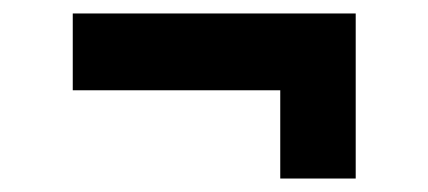

<svg xmlns="http://www.w3.org/2000/svg" viewBox="-20 -427 636 285"><path d="M396 -162V-293H88V-407H508V-162Z"/></svg>

Font: Space Grotesk Frontify
Style: Bold
Weight: 700
Designer: Florian Karsten
Version: Version 2.000